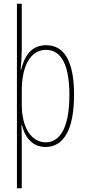

<svg xmlns="http://www.w3.org/2000/svg" viewBox="-20 -780 463 1032"><path d="M378 -270C378 -450 326 -537 228 -537C143 -537 110 -472 93 -404H91C95 -444 97 -488 97 -520V-760H71V232H97V-37C97 -69 96 -95 95 -107H98C111 -53 146 10 225 10C317 10 378 -75 378 -270ZM353 -270C353 -79 294 -15 226 -15C152 -15 97 -88 97 -219V-292C97 -428 145 -512 227 -512C313 -512 353 -424 353 -270Z"/></svg>

Font: Noto Sans Myanmar UI ExtraCondensed Thin
Style: Regular
Weight: 100
Width: 2
Designer: Monotype Design Team
Foundry: Monotype Imaging Inc.
Version: Version 2.103